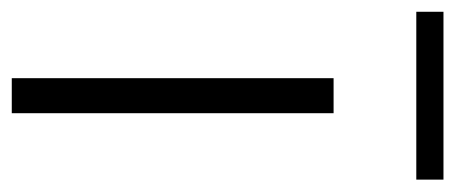

<svg xmlns="http://www.w3.org/2000/svg" viewBox="-248 -516 755 318"><g transform="rotate(90 129.0 -357.5)"><path d="M100 0H158V-533H100ZM-10 -670H268V-715H-10Z"/></g></svg>

Font: Noto Sans CJK KR Light
Style: Regular
Weight: 300
Designer: Ryoko NISHIZUKA (kana & ideographs); Paul D. Hunt (Latin, Greek & Cyrillic); Wenlong ZHANG (bopomofo); Sandoll Communica
Foundry: Adobe Systems Incorporated
Version: Version 1.004;PS 1.004;hotconv 1.0.82;makeotf.lib2.5.63406